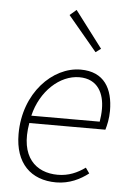

<svg xmlns="http://www.w3.org/2000/svg" viewBox="-54 -793 579 845"><g transform="rotate(5 235.5 -370.0)"><path d="M226 12C284 12 332 -12 368 -40L351 -64C316 -39 278 -22 230 -22C134 -22 59 -86 86 -238H422C428 -258 435 -288 435 -322C435 -420 395 -492 291 -492C168 -492 43 -368 43 -186C43 -57 114 12 226 12ZM92 -271C118 -381 202 -458 288 -458C371 -458 399 -394 399 -328C399 -307 397 -290 394 -271ZM349 -574 372 -591 250 -752 221 -727Z"/></g></svg>

Font: Source Sans Pro Light
Style: Italic
Weight: 300
Italic angle: -11°
Designer: Paul D. Hunt
Foundry: Adobe Systems Incorporated
Version: Version 3.006;hotconv 1.0.111;makeotfexe 2.5.65597